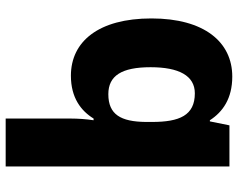

<svg xmlns="http://www.w3.org/2000/svg" viewBox="-101 -498 839 677"><g transform="rotate(90 318.5 -159.5)"><path d="M398 11V240H567V-549H422L408 -480H404C375 -525 328 -559 250 -559C128 -559 45 -460 45 -274C45 -88 126 10 247 10C325 10 371 -26 398 -70H404C400 -44 398 -15 398 11ZM312 -122C247 -122 217 -169 217 -271C217 -371 247 -427 309 -427C387 -427 410 -373 410 -276V-254C409 -166 384 -122 312 -122Z"/></g></svg>

Font: Noto Sans Thai Looped ExtraBold
Style: Regular
Weight: 800
Designer: Cadson Demak Team
Foundry: Cadson Demak Co., Ltd.
Version: Version 1.001